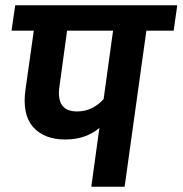

<svg xmlns="http://www.w3.org/2000/svg" viewBox="-20 -712 696 732"><path d="M655.8 -691.9 642.1 -595.2H538.1L455.1 0H328.1L358.9 -224.1Q306.6 -180.2 229 -180.2Q147.9 -180.2 106 -228Q64 -275.9 77.1 -370.1L108.9 -595.2H23.9L38.1 -691.9ZM273.9 -287.1Q332 -287.1 375 -334L411.1 -595.2H235.8L207 -384.8Q191.9 -287.1 273.9 -287.1Z"/></svg>

Font: FiraGO SemiBold
Style: Italic
Weight: 600
Italic angle: -8°
Designer: bBox Type GmbH
Foundry: bBox Type GmbH
Version: Version 1.001;PS 001.001;hotconv 1.0.88;makeotf.lib2.5.64775